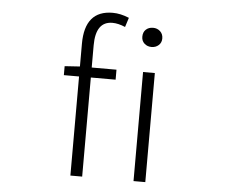

<svg xmlns="http://www.w3.org/2000/svg" viewBox="-55 -872 1110 935"><g transform="rotate(5 500.0 -404.0)"><path d="M322.3 -533.2V-644.5Q322.3 -807.6 459 -807.6Q497.1 -807.6 539.1 -790L524.4 -744.1Q490.2 -758.8 461.9 -758.8Q379.9 -758.8 379.9 -641.6V-533.2H501V-484.4H379.9V0H322.3V-484.4H248V-528.3ZM630.9 0V-533.2H688.5V0ZM661.1 -752Q681.6 -752 695.8 -738.8Q710 -725.6 710 -704.1Q710 -683.6 695.8 -670.9Q681.6 -658.2 661.1 -658.2Q640.6 -658.2 626.5 -670.9Q612.3 -683.6 612.3 -704.1Q612.3 -726.6 626 -739.3Q639.6 -752 661.1 -752Z"/></g></svg>

Font: GenEi Gothic M Light
Style: Regular
Weight: 300
Designer: o_tamon (Modified); [Source Han Sans]
Ryoko NISHIZUKA  (kana & ideographs); Paul D. Hunt (Latin, Greek & Cyrillic); Wenl
Version: Version 1.1a;Original Version 1.004